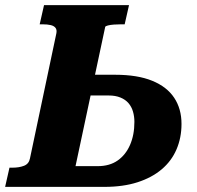

<svg xmlns="http://www.w3.org/2000/svg" viewBox="-52 -730 769 750"><path d="M356 0H-32L-15 -75H-4Q23 -75 42 -82.5Q61 -90 65 -111L168 -599Q171 -613 165 -621Q159 -629 146 -632Q133 -635 115 -635H103L120 -710H452L435 -635H420Q407 -635 393 -634Q379 -633 369.5 -630.5Q360 -628 359 -625L243 -81H330Q376 -81 407.5 -103Q439 -125 456 -164Q473 -203 473 -254Q473 -275 467.5 -294Q462 -313 450 -327Q438 -341 418.5 -349Q399 -357 373 -357H209L224 -438H398Q485 -438 542.5 -414.5Q600 -391 628.5 -348Q657 -305 657 -246Q657 -192 637.5 -146.5Q618 -101 579.5 -68.5Q541 -36 485 -18Q429 0 356 0Z"/></svg>

Font: Roboto Serif
Style: Bold Italic
Weight: 700
Italic angle: -10°
Designer: Greg Gazdowicz
Foundry: Commercial Type
Version: Version 1.008